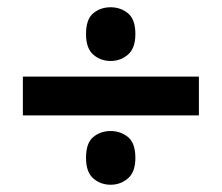

<svg xmlns="http://www.w3.org/2000/svg" viewBox="-20 -617 612 529"><path d="M285 -449Q257 -449 237 -466.5Q217 -484 217 -523Q217 -564 237 -580.5Q257 -597 285 -597Q312 -597 332.5 -580.5Q353 -564 353 -523Q353 -484 332.5 -466.5Q312 -449 285 -449ZM43 -299V-406H528V-299ZM285 -108Q257 -108 237 -125.5Q217 -143 217 -182Q217 -223 237 -239.5Q257 -256 285 -256Q312 -256 332.5 -239.5Q353 -223 353 -182Q353 -143 332.5 -125.5Q312 -108 285 -108Z"/></svg>

Font: Noto Sans Balinese
Style: Bold
Weight: 700
Designer: Aditya Bayu, David Williams
Foundry: David Williams
Version: Version 2.005; ttfautohint (v1.8.4.7-5d5b)